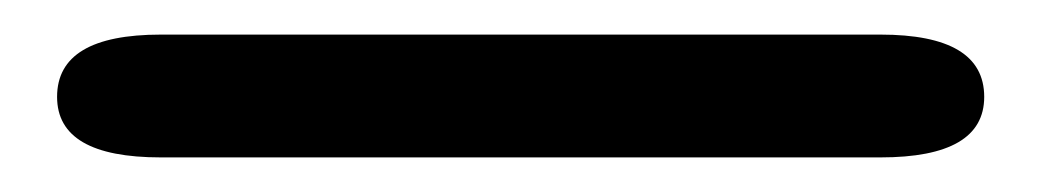

<svg xmlns="http://www.w3.org/2000/svg" viewBox="-20 55 602 111"><path d="M73 146Q13 146 13 111Q13 75 73 75H489Q549 75 549 111Q549 146 489 146Z"/></svg>

Font: Resource Han Rounded TW Medium
Style: Regular
Weight: 500
Designer: Cyano Hao (round all glyphs); Ryoko NISHIZUKA 西塚涼子 (kana, bopomofo & ideographs); Paul D. Hunt (Latin, Greek & Cyrillic)
Foundry: Cyano Hao
Version: 0.990